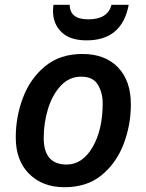

<svg xmlns="http://www.w3.org/2000/svg" viewBox="-20 -775 613 804"><path d="M250 9Q344 9 405.5 -41.5Q467 -92 497.5 -171.5Q528 -251 528 -338Q528 -437 474 -493Q420 -549 325 -549Q232 -549 170 -498.5Q108 -448 77 -368Q46 -288 46 -199Q46 -103 102 -47Q158 9 250 9ZM259 -86Q163 -86 163 -197Q163 -260 181 -319Q199 -378 234.5 -416Q270 -454 320 -454Q370 -454 390 -420Q410 -386 410 -343Q410 -231 367.5 -158.5Q325 -86 259 -86ZM343 -606Q491 -606 519 -755H447Q431 -694 350 -694Q272 -694 272 -755H204Q203 -748 202.5 -742Q202 -736 202 -728Q202 -676 237 -641Q272 -606 343 -606Z"/></svg>

Font: Noto Sans UI Medium
Style: Italic
Weight: 500
Italic angle: -12°
Designer: Monotype Design Team
Foundry: Monotype Imaging Inc.
Version: Version 1.901